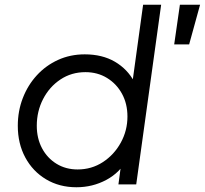

<svg xmlns="http://www.w3.org/2000/svg" viewBox="-20 -777 863 809"><path d="M55 -247Q55 -309 76 -363.5Q97 -418 135 -459.5Q173 -501 224.5 -524.5Q276 -548 337 -548Q411 -548 464 -517Q517 -486 546 -432L536 -416L583 -757H659L554 0H479L495 -120L517 -108Q486 -50 428 -19Q370 12 302 12Q230 12 174 -21.5Q118 -55 86.5 -113.5Q55 -172 55 -247ZM517 -286Q517 -340 494 -382Q471 -424 431 -448.5Q391 -473 340 -473Q281 -473 234.5 -442Q188 -411 161.5 -359.5Q135 -308 135 -247Q135 -194 157 -152.5Q179 -111 218 -87Q257 -63 307 -63Q366 -63 413.5 -94Q461 -125 489 -176Q517 -227 517 -286ZM714 -590 738 -757H823L777 -590Z"/></svg>

Font: Kosmopol Plus Jakarta Sans Italic It
Style: Regular
Weight: 400
Italic angle: -8.04999°
Designer: Gumpita Rahayu
Foundry: Tokotype
Version: Version 2.006